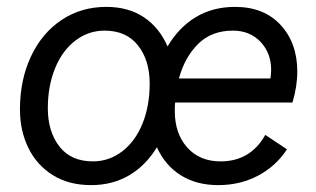

<svg xmlns="http://www.w3.org/2000/svg" viewBox="-20 -529 918 558"><path d="M38 -211Q38 -297 70 -365Q102 -433 159 -471Q216 -509 289 -509Q353 -509 398 -479Q443 -449 467 -394Q500 -450 549.5 -479.5Q599 -509 663 -509Q747 -509 795.5 -456.5Q844 -404 844 -321Q844 -278 830 -231H489Q488 -225 488 -206Q488 -141 524 -100.5Q560 -60 621 -60Q708 -60 751 -137L814 -95Q782 -46 730 -18.5Q678 9 614 9Q551 9 505.5 -19.5Q460 -48 436 -101Q403 -47 354.5 -19Q306 9 245 9Q180 9 133.5 -20Q87 -49 62.5 -99Q38 -149 38 -211ZM415 -286Q415 -354 381 -397Q347 -440 284 -440Q237 -440 199 -411Q161 -382 140 -330.5Q119 -279 119 -214Q119 -147 152.5 -103.5Q186 -60 250 -60Q297 -60 335 -89Q373 -118 394 -169.5Q415 -221 415 -286ZM766 -301Q768 -317 768 -326Q768 -375 737 -407.5Q706 -440 657 -440Q595 -440 556 -401.5Q517 -363 500 -301Z"/></svg>

Font: CBA Beacon Sans
Style: Italic
Weight: 400
Italic angle: -13°
Designer: Wei Huang
Foundry: Wei Huang
Version: Version 1.002